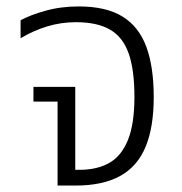

<svg xmlns="http://www.w3.org/2000/svg" viewBox="-20 -577 565 597"><path d="M159 0V-261H84V-307H214V-49H228Q281 -49 319 -70Q357 -91 377.5 -141Q398 -191 398 -276Q398 -360 380 -411Q362 -462 322 -485Q282 -508 216 -508Q170 -508 127 -495Q84 -482 44 -458V-514Q73 -530 121 -543.5Q169 -557 225 -557Q310 -557 361 -525.5Q412 -494 435 -431.5Q458 -369 458 -275Q458 -181 432.5 -120Q407 -59 353 -29.5Q299 0 215 0Z"/></svg>

Font: Noto Sans Thai Light
Style: Regular
Weight: 300
Designer: Monotype Design Team
Foundry: Monotype Imaging Inc.
Version: Version 2.001